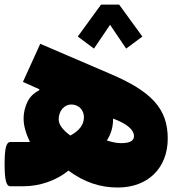

<svg xmlns="http://www.w3.org/2000/svg" viewBox="-45 -814 776 839"><path d="M294.9 -654.3 365.7 -601.6 436 -705.6 506.3 -601.6 577.1 -654.3 475.6 -793.9H396.5ZM0 -193.4C-17.6 -193.4 -24.9 -165.5 -24.9 -97.2C-24.9 -27.3 -17.6 0 0 0H56.6C128.9 0 201.7 -25.4 253.9 -68.4C324.7 -17.1 392.1 5.4 470.2 5.4C601.1 5.4 688 -79.6 688 -208.5C688 -338.4 618.2 -414.1 437 -491.2L130.9 -622.6L55.2 -456.1L127.4 -423.8L125.5 -418.9C101.6 -406.7 84.5 -389.6 74.2 -367.2C63.5 -344.2 58.1 -320.8 58.1 -296.4C58.1 -265.6 67.4 -231.4 85.9 -193.4ZM262.2 -221.7C228.5 -246.6 211.4 -270 211.4 -292.5C211.4 -329.6 235.8 -357.4 266.6 -357.4C297.4 -357.4 321.8 -334 321.8 -302.2C321.8 -269.5 301.8 -242.7 262.2 -221.7ZM421.9 -200.2C439.5 -227.5 449.2 -256.8 449.2 -295.9C510.3 -272.9 540.5 -247.1 540.5 -218.8C540.5 -198.7 522 -188.5 484.4 -188.5C464.4 -188.5 444.8 -192.9 421.9 -200.2Z"/></svg>

Font: Estedad Black
Style: Regular
Weight: 900
Designer: Amin Abedi
Version: Version 7.3